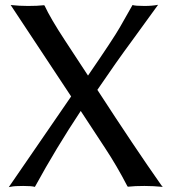

<svg xmlns="http://www.w3.org/2000/svg" viewBox="-20 -768 708 800"><path d="M16.6 11.7 276.4 -366.2 24.4 -747.1Q60.5 -743.2 96.7 -743.2Q136.7 -743.2 161.1 -746.1H164.1L166 -744.1Q190.4 -691.4 250 -600.6Q309.6 -509.8 346.7 -453.1Q452.1 -606.4 479.5 -654.3L532.2 -747.1Q543.9 -743.2 582 -743.2Q614.3 -743.2 638.7 -748L530.3 -598.6Q463.9 -508.8 385.7 -393.6Q541 -154.3 652.3 3.9L658.2 10.7Q619.1 6.8 582 6.8Q540 6.8 515.6 9.8H512.7L510.7 7.8Q466.8 -77.1 418 -150.9Q369.1 -224.6 316.4 -305.7Q212.9 -149.4 127 7.8L125 10.7Q113.3 6.8 76.7 6.8Q40 6.8 27.3 9.8Z"/></svg>

Font: GenEi LateMin P v2
Style: Medium
Weight: 500
Designer: o_tamon (Modified)
Foundry: o_tamon / Adobe Systems Incorporated / FONT 910 / Philipp H. Poll
Version: Version 2.1;Original Version 1.004